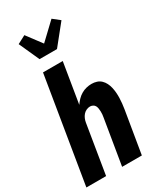

<svg xmlns="http://www.w3.org/2000/svg" viewBox="-242 -1077 983 1163"><g transform="rotate(-30 250.0 -495.5)"><path d="M143 -815 79 -957 136 -987 214 -883 230 -898 328 -991 376 -953 265 -815ZM0 0 121 -735H259L213 -455Q224 -471 237.5 -485Q251 -499 268 -509Q285 -519 303.5 -523.5Q322 -528 340 -528Q359 -528 376 -522.5Q393 -517 405.5 -505Q418 -493 426 -477Q434 -461 438 -443.5Q442 -426 443.5 -407.5Q445 -389 444.5 -370.5Q444 -352 442 -333Q440 -314 437 -295L388 0H250L302 -314Q304 -325 305 -335.5Q306 -346 305.5 -356.5Q305 -367 303.5 -377Q302 -387 297.5 -395.5Q293 -404 283.5 -409Q274 -414 264 -414Q251 -414 238 -408Q225 -402 216 -391.5Q207 -381 201.5 -368Q196 -355 194 -342L138 0Z"/></g></svg>

Font: Iosevka Curly Heavy
Style: Italic
Weight: 900
Italic angle: -9°
Monospace: yes
Designer: Belleve Invis
Foundry: Belleve Invis
Version: Version 22.1.2; ttfautohint (v1.8.4)